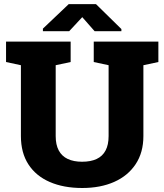

<svg xmlns="http://www.w3.org/2000/svg" viewBox="-20 -916 809 946"><path d="M385.3 10.3Q293.5 10.3 225.3 -19.3Q157.2 -48.8 120.1 -106Q83 -163.1 83 -245.6V-594.7L9.8 -610.4V-710.9H328.1V-610.4L254.4 -594.7V-245.6Q254.4 -202.6 269.5 -174.6Q284.7 -146.5 313.7 -132.8Q342.8 -119.1 384.3 -119.1Q427.2 -119.1 456.3 -132.8Q485.4 -146.5 500.2 -174.6Q515.1 -202.6 515.1 -245.6V-594.7L441.9 -610.4V-710.9H760.3V-610.4L686.5 -594.7V-245.6Q686.5 -164.6 648.4 -107.2Q610.4 -49.8 542.7 -19.8Q475.1 10.3 385.3 10.3ZM191.4 -762.2V-774.9L318.4 -895.5H453.1L578.1 -772.9V-762.2H446.3L385.3 -831.5L320.8 -762.2Z"/></svg>

Font: Roboto Slab LO Black
Style: Regular
Weight: 900
Designer: Google
Version: Version 2.000